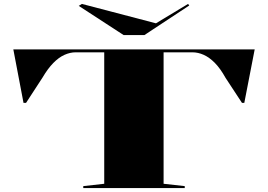

<svg xmlns="http://www.w3.org/2000/svg" viewBox="-20 -960 1368 980"><path d="M405 0V-10L512 -22V-693H366Q338 -693 309 -680Q280 -667 252 -638.5Q224 -610 197 -564L113 -435H100L48 -708H1280L1227 -435H1215L1131 -563Q1105 -610 1077 -638.5Q1049 -667 1020 -680Q991 -693 962 -693H815V-22L923 -10V0ZM940 -940 946 -932 717 -781H611L382 -930L398 -940L776 -841Z"/></svg>

Font: Kalnia Expanded Medium
Style: Regular
Weight: 500
Width: 7
Designer: Frida Medrano
Foundry: Frida Medrano
Version: Version 1.105